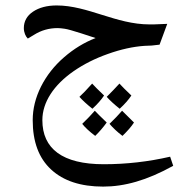

<svg xmlns="http://www.w3.org/2000/svg" viewBox="-20 -401 676 708"><path d="M192.4 -297.4C199.7 -297.4 208.5 -296.4 218.8 -294.9C229 -293.5 249.5 -287.6 280.3 -277.8C311 -268.1 328.1 -262.2 332.5 -260.7C291 -244.6 252.4 -221.2 216.3 -189.9C180.2 -158.7 151.9 -122.6 131.3 -82C110.8 -41 100.6 0.5 100.6 42C100.6 121.6 123 182.1 168.5 224.1C213.9 266.1 277.8 287.1 360.4 287.1C438.5 287.1 521 264.6 618.7 210.4L607.4 176.8C526.9 195.3 445.3 204.6 362.8 204.6C210.4 204.6 136.2 147.5 136.2 42C136.2 -23.9 178.2 -87.4 251 -138.2C287.6 -163.6 329.6 -185.1 377.9 -202.1C425.8 -219.2 470.7 -229 512.2 -231.9C529.8 -231.9 548.3 -233.4 568.4 -236.3L596.7 -313L546.9 -311H531.2C408.2 -311 303.7 -380.9 189 -380.9C153.3 -380.9 124 -373 101.6 -357.9C79.1 -342.8 67.9 -322.3 67.9 -297.4C67.9 -281.2 74.7 -266.1 82.5 -258.8L106 -272.9C131.8 -289.1 160.6 -297.4 192.4 -297.4ZM373.5 50.8C352.1 30.3 337.4 15.6 329.6 7.3L308.1 30.8L283.2 55.7C293.5 68.8 309.6 84 331.1 100.1C346.2 85.4 360.4 68.8 373.5 50.8ZM363.8 -48.8C342.3 -69.3 327.6 -84 319.8 -92.8C299.8 -70.3 284.2 -54.2 272.9 -43.9C284.2 -31.2 299.8 -16.6 320.8 0C339.4 -17.1 353.5 -33.2 363.8 -48.8ZM430.2 7.3 408.7 30.8 383.8 55.7C396 69.8 411.6 85 431.6 100.1C450.2 82 464.4 65.9 474.1 50.8ZM464.4 -48.8C442.9 -69.3 428.2 -84 420.4 -92.8L398.4 -69.3L373.5 -43.9C384.8 -31.2 400.4 -16.6 421.4 0C439.9 -17.1 454.1 -33.2 464.4 -48.8Z"/></svg>

Font: Noto Naskh Arabic
Style: Regular
Weight: 400
Designer: Monotype Design Team
Foundry: Monotype Imaging Inc.
Version: Version 1.07